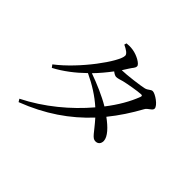

<svg xmlns="http://www.w3.org/2000/svg" viewBox="-176 -1042 1352 1352"><g transform="rotate(45 500.0 -366.0)"><path d="M132 29 145 50C336 -23 484 -126 604 -255C674 -177 690 -136 723 -137C748 -137 763 -154 763 -181C761 -223 714 -271 655 -314C712 -384 761 -459 806 -541C819 -565 855 -574 855 -595C855 -625 784 -673 759 -673C740 -673 731 -653 704 -647C677 -640 548 -623 504 -623H500L528 -667C543 -692 557 -700 557 -719C557 -739 500 -772 452 -779C427 -783 408 -782 390 -780L385 -763C419 -747 445 -730 445 -712C445 -652 279 -423 125 -306L140 -286C214 -325 284 -379 346 -440C424 -403 493 -360 553 -306C443 -176 296 -53 132 29ZM366 -459C403 -497 437 -538 468 -579C482 -568 496 -561 505 -561C521 -561 540 -568 561 -574C594 -582 683 -598 715 -599C726 -600 731 -596 726 -583C699 -511 654 -433 594 -356C529 -395 442 -432 366 -459Z"/></g></svg>

Font: Noto Serif HK Medium
Style: Regular
Weight: 500
Designer: Ryoko NISHIZUKA 西塚涼子 (kana & ideographs); Frank Grießhammer (Latin, Greek & Cyrillic); Wenlong ZHANG 张文龙 (bopomofo); San
Foundry: Adobe
Version: Version 2.001;hotconv 1.1.0;makeotfexe 2.6.0